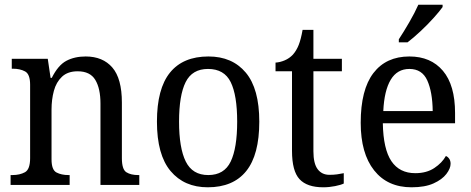

<svg xmlns="http://www.w3.org/2000/svg" viewBox="-20 -786 2000 816"><path d="M25 0V-42H33Q64 -42 86 -54Q108 -66 108 -114V-426Q108 -471 86.5 -482.5Q65 -494 35 -494H30V-536H183L195 -455H200Q227 -509 262 -527.5Q297 -546 344 -546Q417 -546 457.5 -499Q498 -452 498 -350V-114Q498 -66 517 -54Q536 -42 567 -42H572V0H407V-346Q407 -410 385 -446.5Q363 -483 310 -483Q268 -483 243.5 -460Q219 -437 209 -400Q199 -363 199 -320V-109Q199 -64 220 -53Q241 -42 271 -42H276V0Z M863 10Q763 10 705 -59Q647 -128 647 -269Q647 -409 702.5 -477.5Q758 -546 866 -546Q967 -546 1024.5 -477.5Q1082 -409 1082 -269Q1082 -128 1026.5 -59Q971 10 863 10ZM865 -42Q933 -42 960.5 -99.5Q988 -157 988 -269Q988 -381 960.5 -437Q933 -493 864 -493Q797 -493 769 -437Q741 -381 741 -269Q741 -157 769.5 -99.5Q798 -42 865 -42Z M1354 10Q1285 10 1253 -24.5Q1221 -59 1221 -145V-483H1151V-520Q1170 -521 1190 -529.5Q1210 -538 1225 -554Q1240 -571 1249.5 -595Q1259 -619 1266 -659H1312V-536H1433V-483H1312V-143Q1312 -91 1330 -67Q1348 -43 1380 -43Q1398 -43 1412.5 -45Q1427 -47 1441 -50V-6Q1429 0 1404 5Q1379 10 1354 10Z M1729 10Q1627 10 1570 -62Q1513 -134 1513 -264Q1513 -405 1567 -475.5Q1621 -546 1720 -546Q1811 -546 1862.5 -485Q1914 -424 1914 -306V-262H1607Q1609 -152 1643.5 -101Q1678 -50 1745 -50Q1793 -50 1826 -72Q1859 -94 1875 -123Q1883 -120 1889 -111.5Q1895 -103 1895 -90Q1895 -70 1877 -46.5Q1859 -23 1822.5 -6.5Q1786 10 1729 10ZM1819 -314Q1818 -395 1796 -444Q1774 -493 1720 -493Q1668 -493 1640.5 -447Q1613 -401 1609 -314ZM1675 -619Q1696 -651 1719.5 -691.5Q1743 -732 1758 -766H1861V-756Q1849 -739 1823.5 -710.5Q1798 -682 1767.5 -653.5Q1737 -625 1712 -606H1675Z"/></svg>

Font: Noto Serif Tamil SemiCondensed
Style: Regular
Weight: 400
Width: 4
Designer: Indian Type Foundry, Tom Grace, and the Monotype Design Team
Foundry: Monotype Imaging Inc.
Version: Version 2.004; ttfautohint (v1.8.4.7-5d5b)